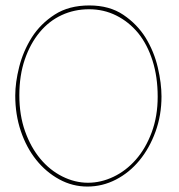

<svg xmlns="http://www.w3.org/2000/svg" viewBox="-20 -678 656 705"><path d="M492 -89Q529 -134 551 -194.5Q573 -255 573 -324Q573 -372 559.5 -430Q546 -488 515 -539Q484 -589 433 -623.5Q382 -658 308 -658Q233 -658 181 -624.5Q129 -591 97 -541Q65 -490 50.5 -432.5Q36 -375 36 -327Q36 -257 56.5 -196.5Q77 -136 113 -91Q149 -46 197.5 -19.5Q246 7 301 7Q356 7 405.5 -18.5Q455 -44 492 -89ZM128 -95Q93 -137 72 -196Q51 -255 51 -328Q51 -401 71 -459.5Q91 -518 126 -560Q160 -601 206.5 -622.5Q253 -644 307 -644Q361 -644 407 -621Q453 -598 487 -557Q521 -515 540 -455.5Q559 -396 559 -323Q559 -251 537 -192Q515 -133 479 -92Q443 -51 397 -29Q351 -7 303 -7Q255 -7 209 -30Q163 -53 128 -95Z"/></svg>

Font: Josefin Slab Thin Thin
Style: Regular
Weight: 250
Version: Version 2.000